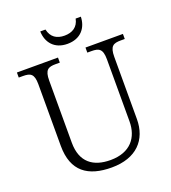

<svg xmlns="http://www.w3.org/2000/svg" viewBox="-159 -1014 1019 1142"><g transform="rotate(-20 350.0 -443.0)"><path d="M356 -771C440 -771 483 -826 485 -896H452C442 -845 405 -823 356 -823C307 -823 272 -845 261 -896H228C230 -826 273 -771 356 -771ZM352 10C509 10 590 -79 590 -210V-603C590 -672 613 -682 660 -682H685V-714H448V-682H474C520 -682 544 -672 544 -605V-212C544 -111 487 -34 360 -34C251 -34 178 -86 178 -210V-603C178 -672 201 -682 248 -682H274V-714H14V-682H40C87 -682 110 -672 110 -605V-215C110 -52 203 10 352 10Z"/></g></svg>

Font: Noto Serif Devanagari Light
Style: Regular
Weight: 300
Designer: Universal Thirst, Indian Type Foundry and the Monotype Design Team
Foundry: Monotype Imaging Inc.
Version: Version 2.004